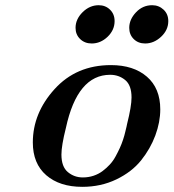

<svg xmlns="http://www.w3.org/2000/svg" viewBox="-20 -706 666 737"><path d="M106 -159.2Q106 -272 189.5 -364Q272.9 -456.1 405.8 -456.1Q492.7 -456.1 543.9 -411.6Q595.2 -367.2 595.2 -286.1Q595.2 -237.3 576.2 -186Q557.1 -134.8 521.5 -90.3Q485.8 -45.9 426.5 -17.3Q367.2 11.2 295.9 11.2Q209 11.2 157.5 -33.4Q106 -78.1 106 -159.2ZM215.8 -112.8Q215.8 -65.9 240.5 -45.4Q265.1 -24.9 297.9 -24.9Q319.8 -24.9 339.4 -31.5Q358.9 -38.1 374 -49.6Q389.2 -61 401.6 -74.5Q414.1 -87.9 423.6 -105.5Q433.1 -123 439.9 -137.9Q446.8 -152.8 452.4 -169.9Q458 -187 460.4 -198Q462.9 -209 465.8 -220.2L467.8 -230Q484.9 -297.9 484.9 -332Q484.9 -378.9 460.4 -398.9Q436 -418.9 402.8 -418.9Q276.9 -418.9 232.9 -214.8Q215.8 -147 215.8 -112.8ZM270 -599.1Q270 -632.3 297.1 -659.2Q324.2 -686 358.9 -686Q384.8 -686 402.3 -668.9Q419.9 -651.9 419.9 -625Q419.9 -590.8 393.1 -564.9Q366.2 -539.1 332 -539.1Q305.2 -539.1 287.6 -556.2Q270 -573.2 270 -599.1ZM476.1 -599.1Q476.1 -631.3 502 -658.7Q527.8 -686 564 -686Q589.8 -686 607.9 -668.9Q626 -651.9 626 -625Q626 -590.8 598.4 -564.9Q570.8 -539.1 537.1 -539.1Q510.3 -539.1 493.2 -556.2Q476.1 -573.2 476.1 -599.1Z"/></svg>

Font: CMU Serif
Style: BoldItalic
Weight: 700
Italic angle: -14.04°
Version: Version 0.7.0